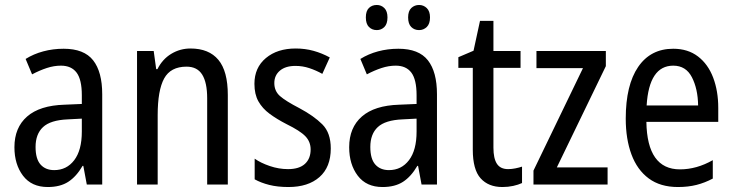

<svg xmlns="http://www.w3.org/2000/svg" viewBox="-20 -742 2951 772"><path d="M236 -546Q318 -546 354.5 -499.5Q391 -453 391 -363V0H329L315 -75H312Q287 -32 254.5 -11Q222 10 172 10Q107 10 72.5 -35.5Q38 -81 38 -150Q38 -229 89 -273.5Q140 -318 239 -321L309 -324V-359Q309 -422 288 -450Q267 -478 225 -478Q197 -478 168 -468.5Q139 -459 109 -443L83 -505Q115 -525 154 -535.5Q193 -546 236 -546ZM252 -262Q183 -259 153 -231Q123 -203 123 -151Q123 -103 143 -80.5Q163 -58 198 -58Q248 -58 278.5 -98Q309 -138 309 -213V-265Z M746 -547Q820 -547 858 -501.5Q896 -456 896 -360V0H813V-347Q813 -410 793 -442Q773 -474 730 -474Q666 -474 640 -426.5Q614 -379 614 -279V0H531V-537H598L608 -464H613Q633 -504 668.5 -525.5Q704 -547 746 -547Z M1310 -145Q1310 -70 1264.5 -30Q1219 10 1140 10Q1096 10 1062.5 1.5Q1029 -7 1004 -21V-104Q1028 -87 1064.5 -74.5Q1101 -62 1138 -62Q1183 -62 1206 -83Q1229 -104 1229 -141Q1229 -172 1208 -194Q1187 -216 1132 -243Q1093 -263 1064 -284.5Q1035 -306 1019 -334.5Q1003 -363 1003 -405Q1003 -470 1049 -508.5Q1095 -547 1169 -547Q1207 -547 1241 -537.5Q1275 -528 1306 -511L1276 -445Q1251 -459 1224 -468Q1197 -477 1168 -477Q1128 -477 1105.5 -458Q1083 -439 1083 -408Q1083 -376 1105.5 -356Q1128 -336 1184 -307Q1242 -276 1276 -242Q1310 -208 1310 -145Z M1582 -546Q1664 -546 1700.5 -499.5Q1737 -453 1737 -363V0H1675L1661 -75H1658Q1633 -32 1600.5 -11Q1568 10 1518 10Q1453 10 1418.5 -35.5Q1384 -81 1384 -150Q1384 -229 1435 -273.5Q1486 -318 1585 -321L1655 -324V-359Q1655 -422 1634 -450Q1613 -478 1571 -478Q1543 -478 1514 -468.5Q1485 -459 1455 -443L1429 -505Q1461 -525 1500 -535.5Q1539 -546 1582 -546ZM1598 -262Q1529 -259 1499 -231Q1469 -203 1469 -151Q1469 -103 1489 -80.5Q1509 -58 1544 -58Q1594 -58 1624.5 -98Q1655 -138 1655 -213V-265ZM1451 -672Q1451 -698 1463.5 -710Q1476 -722 1495 -722Q1513 -722 1525.5 -709.5Q1538 -697 1538 -672Q1538 -646 1525.5 -633.5Q1513 -621 1495 -621Q1476 -621 1463.5 -633.5Q1451 -646 1451 -672ZM1621 -672Q1621 -698 1634 -710Q1647 -722 1665 -722Q1683 -722 1696 -709.5Q1709 -697 1709 -672Q1709 -646 1696 -633.5Q1683 -621 1665 -621Q1646 -621 1633.5 -633.5Q1621 -646 1621 -672Z M2023 -62Q2037 -62 2052 -65Q2067 -68 2079 -72V-6Q2064 1 2043.5 5.5Q2023 10 2000 10Q1944 10 1912.5 -25Q1881 -60 1881 -140V-469H1823V-512L1884 -538L1910 -658H1964V-537H2073V-469H1964V-148Q1964 -105 1978 -83.5Q1992 -62 2023 -62Z M2423 0H2125V-56L2324 -468H2137V-537H2416V-476L2219 -69H2423Z M2687 -546Q2746 -546 2786.5 -515Q2827 -484 2847.5 -430Q2868 -376 2868 -308V-252H2579Q2582 -61 2714 -61Q2781 -61 2846 -98V-24Q2814 -7 2780.5 1.5Q2747 10 2706 10Q2635 10 2588.5 -24.5Q2542 -59 2519 -121Q2496 -183 2496 -265Q2496 -400 2546 -473Q2596 -546 2687 -546ZM2687 -478Q2590 -478 2580 -318H2787Q2786 -385 2762 -431.5Q2738 -478 2687 -478Z"/></svg>

Font: Noto Sans Bengali UI Condensed
Style: Regular
Weight: 400
Width: 3
Designer: Jelle Bosma - Monotype Design Team
Foundry: Monotype Imaging Inc.
Version: Version 2.003; ttfautohint (v1.8.4.7-5d5b)